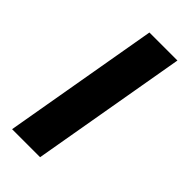

<svg xmlns="http://www.w3.org/2000/svg" viewBox="-177 -571 613 613"><g transform="rotate(45 129.5 -264.0)"><path d="M232.9 -528.3 141.1 0H14.6L106.4 -528.3Z"/></g></svg>

Font: Roboto SemiBold
Style: Italic
Weight: 600
Designer: Christian Robertson
Foundry: Google
Version: Version 3.009; 2024